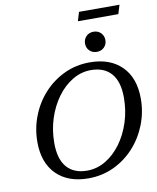

<svg xmlns="http://www.w3.org/2000/svg" viewBox="-105 -1074 955 1165"><g transform="rotate(-10 372.5 -491.5)"><path d="M741 -411Q741 -327 711 -250.8Q681 -174.5 627.5 -115.8Q574 -57 501.8 -23Q429.5 11 345 11Q220 11 148.5 -60.2Q77 -131.5 77 -259Q77 -343 106.8 -419.2Q136.5 -495.5 190.2 -554.2Q244 -613 316.2 -647Q388.5 -681 473 -681Q598 -681 669.5 -610Q741 -539 741 -411ZM177 -235.5Q177 -136.5 220.5 -86.5Q264 -36.5 345.5 -36.5Q406 -36.5 459.5 -68.5Q513 -100.5 553.8 -156Q594.5 -211.5 617.8 -283.2Q641 -355 641 -434.5Q641 -533.5 597.2 -583.5Q553.5 -633.5 472 -633.5Q412 -633.5 358.5 -601.5Q305 -569.5 264.2 -514Q223.5 -458.5 200.2 -387Q177 -315.5 177 -235.5ZM528.5 -736Q500.5 -736 483 -753.8Q465.5 -771.5 465.5 -798Q465.5 -824 483 -842Q500.5 -860 528.5 -860Q556 -860 573.5 -842Q591 -824 591 -798Q591 -771.5 573.5 -753.8Q556 -736 528.5 -736ZM446.5 -939 463 -994H712.5L695.5 -939Z"/></g></svg>

Font: Newsreader Text Medium
Style: Italic
Weight: 500
Italic angle: -17°
Designer: Hugues Gentile
Foundry: Production Type
Version: Version 1.001